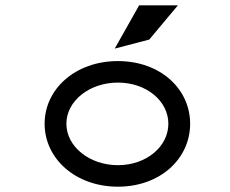

<svg xmlns="http://www.w3.org/2000/svg" viewBox="-20 -692 865 723"><path d="M542 -543 650 -672H504L412 -509ZM424 -381C531 -381 614 -312 614 -226C614 -140 531 -70 424 -70C317 -70 230 -140 230 -226C230 -312 317 -381 424 -381ZM424 11C584 11 696 -95 696 -226C696 -357 584 -462 424 -462C264 -462 148 -357 148 -226C148 -95 264 11 424 11Z"/></svg>

Font: Charger Monospace
Style: Regular
Weight: 400
Designer: Jasper
Foundry: Cannot Into Space Fonts
Version: Version 0.980